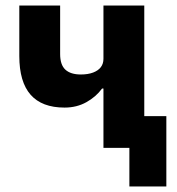

<svg xmlns="http://www.w3.org/2000/svg" viewBox="-20 -536 640 696"><path d="M449 0H355V-215H350Q328 -185 293 -165.5Q258 -146 214 -146Q132 -146 91 -192.5Q50 -239 50 -333V-516H198V-340Q198 -301 217 -283.5Q236 -266 273 -266Q299 -266 317.5 -273Q336 -280 345.5 -292.5Q355 -305 355 -323V-516H503V-115H583V140H449Z"/></svg>

Font: Lilex
Style: Regular
Weight: 400
Monospace: yes
Designer: Mike Abbink, Paul van der Laan, Pieter van Rosmalen, Mikhael Khrustik
Foundry: Mikhael Khrustik
Version: Version 2.510